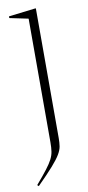

<svg xmlns="http://www.w3.org/2000/svg" viewBox="-88 -563 383 831"><g transform="rotate(-10 104.0 -148.0)"><path d="M95 -489 13 -506V-513.5L129.5 -527.5H133.5V42.5Q133.5 62.5 131 78.5Q128.5 94.5 117.2 113.5Q106 132.5 81.5 160.2Q57 188 12.5 232.5L6.5 227Q37.5 191 55.2 167.8Q73 144.5 81.5 127.8Q90 111 92.5 94.2Q95 77.5 95 54.5Z"/></g></svg>

Font: Newsreader 72pt ExtraLight
Style: Regular
Weight: 275
Designer: Hugues Gentile
Foundry: Production Type
Version: Version 1.003; ttfautohint (v1.8.3)